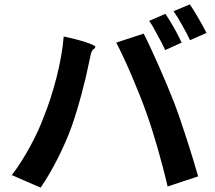

<svg xmlns="http://www.w3.org/2000/svg" viewBox="-20 -843 980 874"><path d="M773 -715C759 -739 745 -763 733 -780L659 -748C672 -730 685 -707 697 -683C711 -659 723 -635 732 -615L807 -649C799 -667 786 -691 773 -715ZM885 -757C871 -781 857 -805 844 -823L770 -792C783 -774 797 -751 810 -727C823 -704 836 -680 845 -660L920 -693C912 -710 899 -733 885 -757ZM237 -489C221 -427 202 -367 180 -313C149 -228 93 -124 34 -46L100 -17L165 11C215 -61 271 -170 305 -264C337 -353 371 -485 384 -553C386 -564 390 -581 394 -599C401 -624 411 -616 414 -629C417 -639 338 -663 270 -677C265 -616 253 -552 237 -489ZM698 -167C714 -110 730 -51 743 6L812 -17L882 -40C855 -135 806 -289 773 -375C737 -468 672 -616 634 -690L509 -649C548 -576 609 -434 645 -333C664 -281 681 -225 698 -167Z"/></svg>

Font: GenSekiGothic2 TW B
Style: Regular
Weight: 700
Version: Version 2.100;PS 2.1;hotconv 16.6.51;makeotf.lib2.5.65220 DE